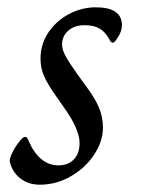

<svg xmlns="http://www.w3.org/2000/svg" viewBox="-20 -496 388 526"><path d="M7 -52Q5 -60 13.5 -77.5Q22 -95 36 -112Q44 -121 49 -121Q54 -121 57 -113Q87 -43 140 -43Q167 -43 182.5 -59.5Q198 -76 198 -104Q198 -142 155 -202L134 -232Q110 -266 100.5 -288Q91 -310 91 -335Q91 -375 112.5 -407Q134 -439 169 -457.5Q204 -476 242 -476Q314 -476 314 -427Q314 -409 301 -391Q294 -379 289 -379Q283 -379 278 -391Q267 -410 251.5 -418.5Q236 -427 212 -427Q184 -427 167 -412Q150 -397 150 -374Q150 -361 158.5 -344.5Q167 -328 191 -294L212 -265Q240 -228 251 -201.5Q262 -175 262 -146Q262 -109 238 -72.5Q214 -36 174 -13Q134 10 89 10Q58 10 36 -7Q14 -24 7 -52Z"/></svg>

Font: Charm
Style: Regular
Weight: 400
Designer: Katatrad Aksorn Co.,Ltd.
Foundry: Cadson Demak Co.,Ltd.
Version: Version 1.001